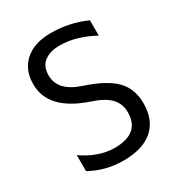

<svg xmlns="http://www.w3.org/2000/svg" viewBox="-179 -857 911 985"><g transform="rotate(-30 277.0 -365.0)"><path d="M475.6 -607.4Q372.1 -664.1 275.4 -664.1Q218.8 -664.1 184.6 -638.2Q150.4 -612.3 150.4 -558.6Q150.4 -466.8 274.4 -425.8Q398.4 -384.8 449.7 -331.1Q501 -277.3 501 -192.4Q501 -93.8 440.9 -41Q380.9 11.7 264.6 11.7Q161.1 11.7 71.3 -38.1V-132.8Q164.1 -68.4 258.8 -67.4Q408.2 -67.4 408.2 -192.4Q408.2 -243.2 376 -277.3Q343.8 -311.5 268.6 -335.9Q59.6 -407.2 59.6 -558.6Q59.6 -644.5 115.2 -693.4Q170.9 -742.2 268.6 -742.2Q377.9 -742.2 475.6 -698.2Z"/></g></svg>

Font: Nasu
Style: Regular
Weight: 400
Designer: Ryoko NISHIZUKA (kana &amp; ideographs); Paul D. Hunt (Latin, Greek &amp; Cyrillic); Wenlong ZHANG (bopomofo); Sandoll C
Version: Version 2014.1215